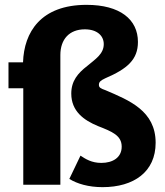

<svg xmlns="http://www.w3.org/2000/svg" viewBox="-20 -762 680 792"><path d="M337 -742C148 -742 79 -629 75 -505H15V-398H76V0H229V-535C229 -600 266 -641 330 -641C380 -641 408 -615 408 -580C408 -539 373 -518 340 -490C301 -460 274 -428 274 -376C274 -303 326 -266 384 -242C443 -219 482 -203 482 -157C482 -112 445 -90 398 -90C358 -90 333 -106 312 -120L266 -24C298 -4 345 10 403 10C532 10 622 -53 622 -173C622 -305 513 -348 415 -390C395 -397 388 -401 388 -412C388 -424 395 -430 414 -439C505 -478 549 -516 549 -589C549 -682 475 -742 337 -742Z"/></svg>

Font: Cheyenne Sans
Style: Bold
Weight: 700
Designer: The Public Sans project authors (U.S. Web Design System), Libre Franklin designed by Pablo Impallari and Rodrigo Fuenzal
Foundry: The Cheyenne Sans Project Authors
Version: Version 2.007